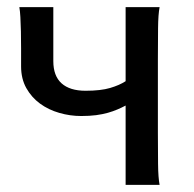

<svg xmlns="http://www.w3.org/2000/svg" viewBox="-20 -518 545 538"><path d="M427.2 -498Q423.3 -477.5 422.9 -439.7Q422.4 -401.9 422.4 -351.6V-146.5Q422.4 -96.2 422.9 -58.3Q423.3 -20.5 427.2 0H332V-222.2Q320.8 -216.3 308.8 -211.2Q296.9 -206.1 282.2 -201.9Q267.6 -197.8 249.3 -195.3Q231 -192.9 207.5 -192.9Q176.3 -192.9 146 -201.7Q115.7 -210.4 92 -227.8Q68.4 -245.1 53.7 -271.2Q39.1 -297.4 39.1 -332V-382.3Q39.1 -407.7 38.6 -429.9Q38.1 -452.1 37.1 -470Q36.1 -487.8 34.2 -498H129.4V-346.7Q129.4 -305.2 152.6 -284.4Q175.8 -263.7 219.7 -263.7Q262.2 -263.7 288.6 -271.5Q314.9 -279.3 332 -290.5V-498Z"/></svg>

Font: Andika Cyr
Style: Regular
Weight: 400
Designer: Victor Gaultney, Annie Olsen, Julie Remington, Don Collingsworth, Eric Hays, Becca Hirsbrunner
Foundry: SIL International
Version: Version 5.000